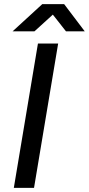

<svg xmlns="http://www.w3.org/2000/svg" viewBox="-20 -911 431 931"><path d="M47 0 164 -700H262L145 0ZM41 -759 185 -891H290V-889L147 -759ZM300 -759 197 -890 198 -891H291L391 -759Z"/></svg>

Font: Figtree Light Medium
Style: Italic
Weight: 500
Italic angle: -9.5°
Version: Version 2.000